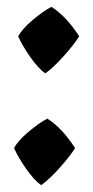

<svg xmlns="http://www.w3.org/2000/svg" viewBox="-20 -525 272 560"><path d="M211 -419Q196 -395 165.5 -361Q135 -327 112 -311Q91 -326 68 -359Q45 -392 33 -419Q44 -440 74.5 -466Q105 -492 130 -505Q173 -478 211 -419ZM199 -93Q184 -69 153.5 -35Q123 -1 100 15Q79 0 56 -33Q33 -66 21 -93Q32 -114 62.5 -140Q93 -166 118 -179Q161 -152 199 -93Z"/></svg>

Font: Almendra
Style: Bold Italic
Weight: 700
Italic angle: -12°
Designer: Ana Sanfelippo
Foundry: Ana Sanfelippo
Version: Version 1.004